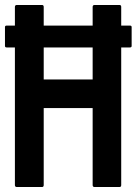

<svg xmlns="http://www.w3.org/2000/svg" viewBox="-26 -753 550 773"><path d="M-6 -644Q-6 -650 1 -650H34V-725Q34 -733 42 -733H143Q150 -733 150 -725V-650H347V-725Q347 -733 355 -733H455Q462 -733 462 -725V-650H497Q504 -650 504 -644V-568Q504 -562 497 -562H462V-8Q462 0 455 0H355Q347 0 347 -8V-318H150V-8Q150 0 143 0H42Q34 0 34 -8V-562H1Q-6 -562 -6 -568ZM347 -433V-562H150V-433Z"/></svg>

Font: RonaldsonGothic
Style: Regular
Weight: 400
Designer: Mr. Robertson for MacKellar, Smiths & Jordan Co. Philadelphia
Foundry: CAT-Fonts Peter Wiegel
Version: Version 1.000